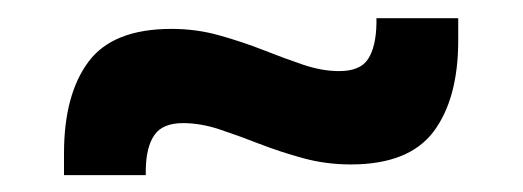

<svg xmlns="http://www.w3.org/2000/svg" viewBox="-20 -420 588 216"><path d="M374.5 -235Q347 -235 321.2 -242Q295.5 -249 271.8 -258.2Q248 -267.5 226.8 -274.5Q205.5 -281.5 186 -281.5Q163 -281.5 153.8 -268.2Q144.5 -255 144 -229.5V-223H52V-247.5Q52 -313.5 79.5 -350.5Q107 -387.5 173 -387.5Q201 -387.5 226.8 -380.2Q252.5 -373 276 -363.8Q299.5 -354.5 321 -347.2Q342.5 -340 361.5 -340Q385.5 -340 394.2 -353.8Q403 -367.5 403.5 -393.5V-399.5H495.5V-374.5Q495.5 -309 467.8 -272Q440 -235 374.5 -235Z"/></svg>

Font: Anek Bangla SemiBold
Style: Regular
Weight: 600
Designer: Sulekha Rajkumar (Bangla), Yesha Goshar (Latin)
Foundry: Ek Type
Version: Version 1.003